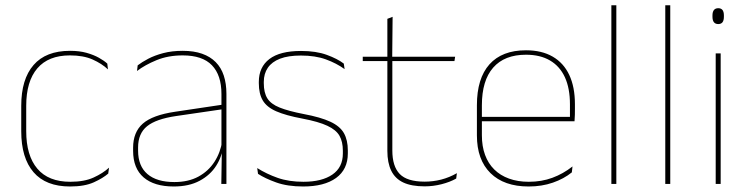

<svg xmlns="http://www.w3.org/2000/svg" viewBox="-20 -684 2783 714"><path d="M240.5 9.5Q150.5 9.5 104.8 -43.5Q59 -96.5 59 -196V-290.5Q59 -389.5 104.8 -442.2Q150.5 -495 240.5 -495Q275.5 -495 302 -487.5Q328.5 -480 347.8 -469.2Q367 -458.5 379 -447.5L381.5 -426Q358.5 -447.5 324.2 -462.8Q290 -478 240 -478Q160 -478 118.8 -429.8Q77.5 -381.5 77.5 -290.5V-196.5Q77.5 -105.5 118.8 -56.8Q160 -8 241.5 -8Q293.5 -8 328 -23.8Q362.5 -39.5 385.5 -60.5L382.5 -38.5Q363 -21.5 328.8 -6Q294.5 9.5 240.5 9.5Z M803 0 805 -128 803.5 -131.5V-292V-334.5Q803.5 -404.5 768.2 -441.2Q733 -478 659.5 -478Q605 -478 562 -460.2Q519 -442.5 489.5 -420L492 -441Q507.5 -453 531.2 -465.5Q555 -478 587.2 -486.5Q619.5 -495 659.5 -495Q701 -495 731.5 -484.2Q762 -473.5 782.2 -453Q802.5 -432.5 812.2 -402.8Q822 -373 822 -335V0ZM626 9.5Q553.5 9.5 514.2 -24.2Q475 -58 475 -123V-134.5Q475 -192.5 511 -224.2Q547 -256 631.5 -268.5L812.5 -295.5L813 -278.5L635 -252.5Q560 -241.5 526.8 -214.5Q493.5 -187.5 493.5 -135.5V-124Q493.5 -66.5 528.2 -36.8Q563 -7 628.5 -7Q680.5 -7 717.8 -27.2Q755 -47.5 777.5 -82.2Q800 -117 806.5 -160.5L816 -142H810Q806 -102.5 784 -67.8Q762 -33 722.5 -11.8Q683 9.5 626 9.5Z M1107.5 9.5Q1049 9.5 1007.2 -5.5Q965.5 -20.5 939.5 -37.5L936.5 -59Q971.5 -37 1012.8 -22.5Q1054 -8 1108.5 -8Q1177 -8 1216 -34.8Q1255 -61.5 1255 -113.5V-123.5Q1255 -157 1242.5 -179Q1230 -201 1197.5 -216.2Q1165 -231.5 1104.5 -243Q1043 -254.5 1007.5 -270Q972 -285.5 957.2 -310.5Q942.5 -335.5 942.5 -374.5V-379.5Q942.5 -434.5 981.8 -464.5Q1021 -494.5 1099.5 -494.5Q1155.5 -494.5 1195.2 -480Q1235 -465.5 1258.5 -447.5L1261.5 -427Q1231 -449 1191.8 -463.2Q1152.5 -477.5 1099 -477.5Q1052 -477.5 1021.5 -465.8Q991 -454 976 -432Q961 -410 961 -379.5V-374.5Q961 -339.5 974.2 -318.2Q987.5 -297 1020 -284Q1052.5 -271 1109 -260Q1173 -248 1208.8 -231.2Q1244.5 -214.5 1259 -188.8Q1273.5 -163 1273.5 -124.5V-113.5Q1273.5 -54 1229.8 -22.2Q1186 9.5 1107.5 9.5Z M1559 9Q1510.5 9 1480 -5.2Q1449.5 -19.5 1435 -49Q1420.5 -78.5 1420.5 -123V-462.5H1439V-124.5Q1439 -65.5 1466.5 -37Q1494 -8.5 1559.5 -8.5Q1590.5 -8.5 1620.8 -16.2Q1651 -24 1679 -40L1676.5 -20Q1653.5 -7 1622.2 1Q1591 9 1559 9ZM1329 -457V-473H1672.5L1670 -457ZM1420.5 -468V-614L1440 -621.5L1438.5 -468Z M1946 9.5Q1854.5 9.5 1804 -40.2Q1753.5 -90 1753.5 -180.5V-292.5Q1753.5 -392.5 1800.2 -444.8Q1847 -497 1936 -497Q1994.5 -497 2035.2 -473.5Q2076 -450 2097 -405.2Q2118 -360.5 2118 -296.5V-279.5Q2118 -268.5 2117.8 -257.5Q2117.5 -246.5 2116.5 -233H2099.5Q2099.5 -250.5 2099.5 -266.5Q2099.5 -282.5 2099.5 -296Q2099.5 -355.5 2080.8 -396.5Q2062 -437.5 2025.5 -459Q1989 -480.5 1936 -480.5Q1856 -480.5 1814 -432.5Q1772 -384.5 1772 -292.5V-243.5V-239.5V-181Q1772 -140 1783.8 -108Q1795.5 -76 1818 -53.8Q1840.5 -31.5 1873 -19.8Q1905.5 -8 1946.5 -8Q1994 -8 2034 -22.8Q2074 -37.5 2109 -65L2106.5 -43Q2077 -19 2036 -4.8Q1995 9.5 1946 9.5ZM1762 -233V-249.5H2110V-233Z M2253.5 0V-664.5H2272V0Z M2454 0V-664.5H2472.5V0Z M2641.5 0V-485.5H2660V0ZM2651 -594.5Q2640.5 -594.5 2635 -601.2Q2629.5 -608 2629.5 -622V-626.5Q2629.5 -640 2635 -646.8Q2640.5 -653.5 2651 -653.5Q2661.5 -653.5 2666.8 -646.8Q2672 -640 2672 -626.5V-622Q2672 -608 2666.8 -601.2Q2661.5 -594.5 2651 -594.5Z"/></svg>

Font: Anek Gurmukhi Medium Thin
Style: Regular
Weight: 250
Version: Version 1.003